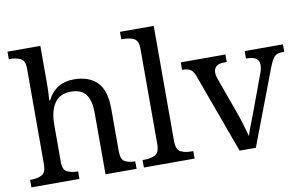

<svg xmlns="http://www.w3.org/2000/svg" viewBox="-78 -910 1679 1059"><g transform="rotate(-10 762.0 -380.0)"><path d="M18 0V-42H26Q60 -42 84 -54.5Q108 -67 108 -114V-650Q108 -694 83.5 -706Q59 -718 26 -718H18V-760H202V-540Q202 -522 201 -502.5Q200 -483 199 -469Q198 -455 198 -455H203Q249 -546 350 -546Q436 -546 481.5 -499.5Q527 -453 527 -350V-114Q527 -67 548.5 -54.5Q570 -42 604 -42H607V0H433V-345Q433 -410 408.5 -446Q384 -482 323 -482Q261 -482 231.5 -438Q202 -394 202 -320V-109Q202 -65 226.5 -53.5Q251 -42 284 -42H287V0Z M648 0V-42H661Q695 -42 719 -54.5Q743 -67 743 -114V-650Q743 -694 718.5 -706Q694 -718 661 -718H648V-760H837V-114Q837 -67 861 -54.5Q885 -42 919 -42H932V0Z M1023 -441Q1012 -473 996.5 -483.5Q981 -494 949 -494V-536H1199V-494H1186Q1126 -494 1126 -446Q1126 -438 1128 -429Q1130 -420 1134 -409L1202 -220Q1216 -183 1229 -139.5Q1242 -96 1249 -70Q1254 -91 1270 -131Q1286 -171 1299 -207L1371 -402Q1380 -426 1380 -445Q1380 -494 1314 -494H1307V-536H1521V-494H1509Q1480 -494 1465.5 -479Q1451 -464 1433 -416L1275 0H1184Z"/></g></svg>

Font: Noto Serif Dogra
Style: Regular
Weight: 400
Designer: Ek Type
Foundry: Ek Type
Version: Version 1.005